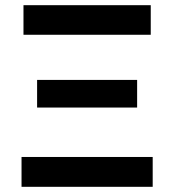

<svg xmlns="http://www.w3.org/2000/svg" viewBox="-20 -720 671 740"><path d="M63 0V-115H568.5V0ZM123 -305.5V-412H508.5V-305.5ZM70.5 -586V-700H561V-586Z"/></svg>

Font: Geologica Roman Medium
Style: Regular
Weight: 500
Designer: Sindre Bremnes, Frode Helland
Foundry: Monokrom Skriftforlag AS
Version: Version 1.010;gftools[0.9.28]